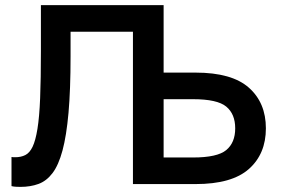

<svg xmlns="http://www.w3.org/2000/svg" viewBox="-20 -720 1100 751"><path d="M60 11Q52 11 42.5 10.5Q33 10 25 8V-106Q28 -105 40 -105Q62 -105 79 -113.5Q96 -122 107.5 -146Q119 -170 126.5 -216Q134 -262 137 -336.5Q140 -411 140 -520V-700H620V-436H745Q887 -436 953.5 -377Q1020 -318 1020 -218Q1020 -118 953.5 -59Q887 0 745 0H500V-596H256V-500Q256 -369 248 -279Q240 -189 224.5 -131.5Q209 -74 185.5 -43Q162 -12 130.5 -0.5Q99 11 60 11ZM620 -104H735Q830 -104 865 -133Q900 -162 900 -218Q900 -274 865 -303Q830 -332 735 -332H620Z"/></svg>

Font: Golos Text Medium
Style: Regular
Weight: 500
Designer: A.Korolkova, Vitaly Kuzmin
Foundry: ParaType Ltd
Version: Version 2.004